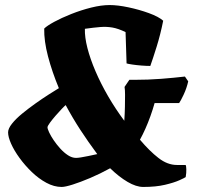

<svg xmlns="http://www.w3.org/2000/svg" viewBox="-20 -740 795 760"><path d="M224 0Q194 0 163.5 -16.5Q133 -33 106 -59Q79 -85 57.5 -114.5Q36 -144 24 -171Q12 -198 12 -216Q12 -231 27.5 -250.5Q43 -270 68 -290.5Q93 -311 120.5 -330.5Q148 -350 173 -366Q198 -382 213 -391Q186 -456 170 -517Q154 -578 155 -627Q166 -638 194.5 -653.5Q223 -669 262 -684.5Q301 -700 341 -710Q381 -720 414 -720Q446 -720 488.5 -711Q531 -702 569.5 -688Q608 -674 626 -658Q615 -603 600 -555Q585 -507 575 -479Q560 -479 540.5 -480.5Q521 -482 504 -484.5Q487 -487 481 -489L477 -613Q448 -627 425 -631Q402 -635 377 -633Q352 -631 316 -626Q315 -593 326 -550Q337 -507 358 -458Q379 -409 408 -359Q437 -309 472 -262Q474 -291 474.5 -317.5Q475 -344 475 -364.5Q475 -385 473 -396L492 -424H510Q567 -424 618 -428Q669 -432 712 -437L725 -418Q719 -391 707 -365.5Q695 -340 689 -332H592Q585 -307 575.5 -280.5Q566 -254 555.5 -230.5Q545 -207 534 -187Q572 -142 607.5 -114.5Q643 -87 680 -87Q689 -87 698.5 -87Q708 -87 715 -87Q717 -84 717.5 -70Q718 -56 715 -39Q711 -36 690 -26.5Q669 -17 633 -8.5Q597 0 547 0Q519 0 485 -20Q451 -40 416 -74Q376 -52 337 -35.5Q298 -19 268 -9.5Q238 0 224 0ZM281 -115Q288 -115 300.5 -117Q313 -119 330 -122.5Q347 -126 365 -130Q328 -180 298 -226Q268 -272 240 -324Q236 -321 224.5 -309Q213 -297 200 -282Q187 -267 177.5 -254Q168 -241 168 -236Q168 -230 174.5 -216Q181 -202 192.5 -185Q204 -168 218.5 -152Q233 -136 249 -125.5Q265 -115 281 -115Z"/></svg>

Font: Texturina 12pt Black
Style: Italic
Weight: 900
Italic angle: -11°
Designer: Guillermo Torres Carreño
Foundry: Omnibus-Type
Version: Version 1.002